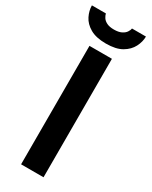

<svg xmlns="http://www.w3.org/2000/svg" viewBox="-238 -915 760 963"><g transform="rotate(30 141.5 -434.0)"><path d="M76 0V-686H206V0ZM141 -737Q84 -737 49.5 -757Q15 -777 0 -807.5Q-15 -838 -15 -868H66Q68 -858 75.5 -846Q83 -834 99 -826Q115 -818 141 -818Q167 -818 183.5 -826Q200 -834 208 -846Q216 -858 217 -868H298Q298 -838 282.5 -807.5Q267 -777 233 -757Q199 -737 141 -737Z"/></g></svg>

Font: Archivo SemiBold
Style: Regular
Weight: 600
Designer: Hector Gatti
Foundry: Omnibus-Type
Version: Version 2.001